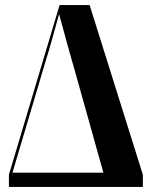

<svg xmlns="http://www.w3.org/2000/svg" viewBox="-20 -734 591 754"><path d="M15 0H541V-48L332 -714H214L15 -48ZM29 -56 158 -490C175 -543 197 -624 212 -679C225 -631 255 -520 268 -477L386 -56Z"/></svg>

Font: Noto Serif Display ExtraCondensed ExtraBold
Style: Regular
Weight: 800
Width: 2
Designer: Monotype Design Team
Foundry: Monotype Imaging Inc.
Version: Version 2.009